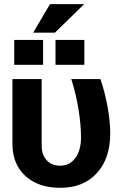

<svg xmlns="http://www.w3.org/2000/svg" viewBox="-20 -898 587 927"><path d="M271 8.8Q164.6 8.8 102.3 -48.6Q40 -106 40 -204.1V-516.1H181.2V-195.8Q181.2 -150.9 205.3 -124.5Q229.5 -98.1 271 -98.1Q316.9 -98.1 344 -135.3Q371.1 -172.4 371.1 -235.8Q371.1 -297.9 358.4 -373.8Q345.7 -449.7 324.2 -516.1H464.8Q486.3 -454.1 499.3 -382.6Q512.2 -311 512.2 -253.9Q512.2 -132.3 447.3 -61.8Q382.3 8.8 271 8.8ZM188 -585H48.8V-705.1H188ZM387.2 -585H248V-705.1H387.2ZM221.2 -877.9H386.2L245.1 -740.2H140.1Z"/></svg>

Font: LT Superior
Style: Bold
Weight: 400
Designer: Daniel Lyons
Foundry: LyonsType
Version: Version 1.000